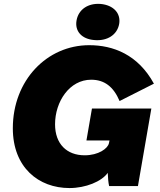

<svg xmlns="http://www.w3.org/2000/svg" viewBox="-20 -943 813 973"><path d="M332 10C414 10 495 -23 526 -67C527 -41 529 -18 533 0H679L747 -393H446L418 -231H535L532 -217C526 -190 479 -156 409 -156C318 -156 259 -214 259 -313C259 -428 332 -539 442 -539C509 -539 555 -504 586 -431L760 -519C679 -667 553 -714 432 -714C218 -714 45 -536 45 -293C45 -94 176 10 332 10ZM458 -740C523 -734 574 -766 584 -822C593 -876 555 -917 490 -923C426 -928 378 -895 368 -840C358 -785 394 -745 458 -740Z"/></svg>

Font: Fixel Display 20240404 Black
Style: Italic
Weight: 900
Italic angle: -10°
Designer: AlfaBravo + MacPaw
Foundry: Kyrylo Tkachov, Marchela Mozhyna, Serhii Makarenko, Maria Weinstein, Zakhar Kryvoshyya
Version: Version 1.211;Glyphs 3.2 (3225)